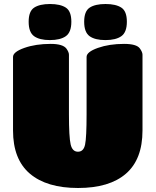

<svg xmlns="http://www.w3.org/2000/svg" viewBox="-20 -930 776 958"><path d="M45 -279V-646Q45 -671 101.5 -691Q158 -711 233 -711Q293 -711 311 -688Q324 -670 324 -657V-359Q324 -246 332.5 -209.5Q341 -173 369 -173Q397 -173 404.5 -208.5Q412 -244 412 -360V-646Q412 -671 468.5 -691Q525 -711 599 -711Q662 -711 678 -688Q691 -670 691 -657V-279Q691 -135 608.5 -63.5Q526 8 369.5 8Q213 8 129 -63.5Q45 -135 45 -279ZM308.5 -749.5Q281 -730 229 -730Q177 -730 150 -749.5Q123 -769 123 -821.5Q123 -874 150.5 -892Q178 -910 229.5 -910Q281 -910 308.5 -892Q336 -874 336 -821.5Q336 -769 308.5 -749.5ZM585.5 -749.5Q558 -730 506 -730Q454 -730 427 -749.5Q400 -769 400 -821.5Q400 -874 427.5 -892Q455 -910 506.5 -910Q558 -910 585.5 -892Q613 -874 613 -821.5Q613 -769 585.5 -749.5Z"/></svg>

Font: Titan One
Style: Regular
Weight: 400
Designer: Rodrigo Fuenzalida
Foundry: Rodrigo Fuenzalida
Version: Version 1.001